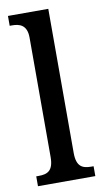

<svg xmlns="http://www.w3.org/2000/svg" viewBox="-87 -802 455 844"><g transform="rotate(-10 140.5 -380.0)"><path d="M12 0H268V-44H258C219 -44 192 -55 192 -117V-760H12V-716H23C55 -716 89 -707 89 -650V-117C89 -55 62 -44 23 -44H12Z"/></g></svg>

Font: Noto Serif Devanagari Condensed Medium
Style: Regular
Weight: 500
Width: 3
Designer: Universal Thirst, Indian Type Foundry and the Monotype Design Team
Foundry: Monotype Imaging Inc.
Version: Version 2.004